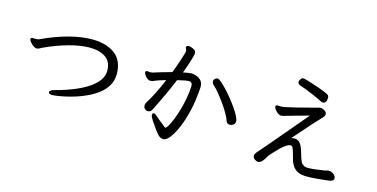

<svg xmlns="http://www.w3.org/2000/svg" viewBox="-78 -1159 3156 1606"><g transform="rotate(15 1500.0 -356.0)"><path d="M115 -487 139 -486Q159 -486 170 -491Q289 -547 399 -576Q509 -605 600 -605Q719 -605 793.5 -552Q868 -499 872 -387V-378Q872 -322 847 -278.5Q822 -235 781 -203Q740 -171 691 -147.5Q642 -124 592.5 -108.5Q543 -93 500.5 -84Q458 -75 430 -71.5Q402 -68 397 -68Q363 -68 363 -85Q363 -103 405 -114Q508 -140 596 -180Q647 -203 691 -233.5Q735 -264 761.5 -301.5Q788 -339 788 -384Q788 -461 735.5 -497Q683 -533 596 -533Q518 -533 418.5 -505.5Q319 -478 213 -429Q200 -422 189.5 -416.5Q179 -411 166.5 -411Q154 -411 138 -423Q122 -435 110 -449.5Q98 -464 98 -474Q98 -487 115 -487Z M1403 -534Q1457 -545 1476 -545Q1495 -545 1519.5 -536Q1544 -527 1560.5 -507.5Q1577 -488 1577 -456V-450Q1570 -337 1548.5 -246Q1527 -155 1498.5 -89.5Q1470 -24 1441 12Q1412 48 1388 48Q1364 48 1344 28Q1319 4 1264 -79Q1253 -96 1248.5 -106.5Q1244 -117 1244 -125Q1244 -141 1258 -141Q1268 -141 1280 -129Q1306 -105 1352 -70Q1368 -57 1376 -50H1380Q1381 -50 1382 -50Q1397 -60 1416.5 -100.5Q1436 -141 1455 -199Q1474 -257 1486.5 -321.5Q1499 -386 1501 -443Q1501 -457 1494.5 -467Q1488 -477 1469 -477Q1446 -477 1372 -459Q1318 -327 1238 -169Q1227 -145 1202 -145Q1191 -145 1180 -152Q1164 -165 1164 -185Q1164 -200 1172 -212Q1198 -252 1228 -312Q1258 -372 1285 -436Q1250 -426 1223 -417Q1196 -408 1191 -405Q1176 -396 1158.5 -396Q1141 -396 1127 -408Q1113 -420 1105 -433.5Q1097 -447 1097 -453V-456Q1099 -467 1113 -467L1125 -466H1126Q1131 -465 1134 -465H1143Q1150 -465 1157 -467Q1183 -475 1225 -488Q1267 -501 1317 -514Q1335 -560 1352.5 -612.5Q1370 -665 1376 -686Q1382 -707 1382 -714Q1382 -721 1379 -724Q1378 -729 1375 -733.5Q1372 -738 1372 -742Q1372 -747 1375 -752Q1380 -760 1392 -760Q1400 -760 1414 -756Q1428 -752 1441.5 -744Q1455 -736 1457 -723Q1458 -719 1458 -711Q1458 -703 1445.5 -658.5Q1433 -614 1403 -534ZM1895 -213Q1868 -213 1861 -236Q1855 -257 1835.5 -292Q1816 -327 1788.5 -366Q1761 -405 1732.5 -440.5Q1704 -476 1680 -497Q1664 -511 1664 -525Q1664 -541 1675 -551Q1687 -560 1697.5 -560Q1708 -560 1729.5 -541.5Q1751 -523 1778.5 -494Q1806 -465 1833.5 -431Q1861 -397 1885 -362.5Q1909 -328 1924 -299Q1939 -270 1939 -252.5Q1939 -235 1925 -224Q1911 -213 1895 -213Z M2598 -594Q2588 -594 2578 -599.5Q2568 -605 2545 -616Q2522 -627 2493 -639Q2422 -670 2383 -681Q2357 -690 2357 -708Q2357 -718 2366.5 -732.5Q2376 -747 2388 -747Q2408 -747 2522 -708Q2591 -684 2609 -673Q2621 -668 2625.5 -660.5Q2630 -653 2630 -645Q2630 -620 2621 -605Q2613 -594 2598 -594ZM2419 -237Q2433 -242 2447 -242Q2477 -242 2494 -222.5Q2511 -203 2523 -169Q2528 -156 2536 -126Q2544 -96 2556 -69Q2560 -59 2573.5 -47.5Q2587 -36 2604 -34Q2609 -34 2612 -33.5Q2615 -33 2619 -33Q2651 -33 2692 -39Q2733 -45 2765 -49Q2773 -51 2780 -53.5Q2787 -56 2795 -56Q2803 -56 2806 -55Q2829 -50 2843 -35.5Q2857 -21 2857 -7V-6Q2856 8 2844.5 15.5Q2833 23 2809 25L2722 34Q2672 39 2628 39Q2608 39 2581.5 35Q2555 31 2528.5 11Q2502 -9 2484 -56Q2478 -74 2469 -109Q2460 -144 2450 -166Q2444 -178 2429 -178Q2414 -178 2391.5 -162.5Q2369 -147 2346.5 -125Q2324 -103 2307 -84Q2297 -73 2286 -61Q2271 -45 2264 -31Q2257 -17 2243 1Q2223 26 2202 26Q2190 26 2173 14.5Q2156 3 2156 -16Q2156 -30 2167 -43Q2197 -76 2339 -244Q2509 -446 2522 -460Q2503 -456 2428 -434.5Q2353 -413 2331 -407Q2309 -401 2302.5 -399Q2296 -397 2289 -397Q2275 -397 2260 -408Q2245 -419 2234 -433.5Q2223 -448 2223 -460Q2223 -472 2239 -472L2265 -471Q2277 -471 2294 -473Q2342 -483 2398 -497Q2451 -511 2514.5 -527Q2578 -543 2581.5 -544.5Q2585 -546 2592 -546Q2611 -546 2629 -533.5Q2647 -521 2647 -506Q2647 -486 2623 -465Q2598 -439 2549 -385Q2499 -329 2419 -237Z"/></g></svg>

Font: Moon Stars Kai HW
Style: Bold
Weight: 700
Designer: GuiWonder
Version: Version 1.101